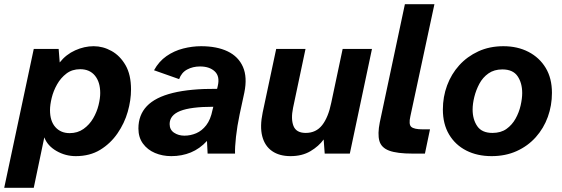

<svg xmlns="http://www.w3.org/2000/svg" viewBox="-50 -728 2665 910"><path d="M-30 162 110 -496H228L233 -432Q263 -470 306.5 -489.5Q350 -509 394 -509Q438 -509 478.5 -486.5Q519 -464 545 -419Q571 -374 571 -304Q571 -253 555.5 -198.5Q540 -144 507 -96Q474 -48 425 -18Q376 12 309 12Q260 12 217.5 -12.5Q175 -37 160 -77L110 162ZM280 -97Q318 -97 346 -117Q374 -137 391.5 -167Q409 -197 417 -229.5Q425 -262 425 -287Q425 -339 400 -369.5Q375 -400 330 -400Q292 -400 265 -379.5Q238 -359 220.5 -328Q203 -297 195 -264Q187 -231 187 -206Q187 -154 212.5 -125.5Q238 -97 280 -97Z M762 12Q720 12 684.5 -3Q649 -18 627.5 -47.5Q606 -77 606 -119Q606 -183 646 -225Q686 -267 769 -287.5Q852 -308 979 -307L982 -320Q993 -366 968 -389.5Q943 -413 898 -413Q864 -413 837 -398.5Q810 -384 799 -353L680 -395Q703 -437 739 -462Q775 -487 818 -498Q861 -509 903 -509Q978 -509 1029 -484.5Q1080 -460 1101.5 -411Q1123 -362 1108 -289L1086 -187Q1074 -130 1068.5 -80Q1063 -30 1064 0H934L931 -60Q897 -23 854.5 -5.5Q812 12 762 12ZM824 -85Q853 -85 880 -96.5Q907 -108 927.5 -134.5Q948 -161 957 -206L961 -222Q854 -222 804 -202Q754 -182 754 -140Q754 -113 775 -99Q796 -85 824 -85Z M1327 12Q1274 12 1239.5 -12Q1205 -36 1193 -82Q1181 -128 1195 -195L1259 -496H1398L1339 -217Q1328 -164 1341 -131Q1354 -98 1399 -98Q1448 -98 1477 -135Q1506 -172 1520 -241L1574 -496H1713L1608 0H1489L1484 -67Q1461 -35 1421.5 -11.5Q1382 12 1327 12Z M1906 0Q1832 0 1794.5 -14Q1757 -28 1748 -60.5Q1739 -93 1750 -148L1869 -708H2009L1895 -177Q1886 -138 1899.5 -126.5Q1913 -115 1953 -115H1988L1964 0Z M2280 12Q2212 12 2160 -14.5Q2108 -41 2078.5 -90.5Q2049 -140 2049 -209Q2049 -269 2069 -323Q2089 -377 2126.5 -418.5Q2164 -460 2217 -484.5Q2270 -509 2336 -509Q2403 -509 2455 -482Q2507 -455 2536.5 -406Q2566 -357 2566 -288Q2566 -228 2546.5 -174Q2527 -120 2489.5 -78Q2452 -36 2399 -12Q2346 12 2280 12ZM2284 -98Q2324 -98 2350.5 -117Q2377 -136 2393.5 -165.5Q2410 -195 2417.5 -228Q2425 -261 2425 -287Q2425 -335 2403 -367Q2381 -399 2331 -399Q2292 -399 2265 -380Q2238 -361 2222 -331Q2206 -301 2198 -268.5Q2190 -236 2190 -209Q2190 -162 2212 -130Q2234 -98 2284 -98Z"/></svg>

Font: Atkinson Hyperlegible Next
Style: Bold Italic
Weight: 700
Italic angle: -12°
Designer: Elliott Scott, Megan Eiswerth, Linus Boman, Theodore Petrosky, Letters from Sweden
Foundry: Applied Design Works, Letters from Sweden
Version: Version 2.001